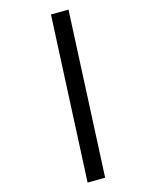

<svg xmlns="http://www.w3.org/2000/svg" viewBox="-224 -813 760 936"><g transform="rotate(-30 156.5 -344.5)"><path d="M72 66 -14 44 241 -755 327 -733Z"/></g></svg>

Font: Nunito Sans 6pt SemiBold
Style: Regular
Weight: 600
Version: Version 3.101;gftools[0.9.27]